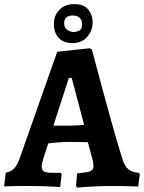

<svg xmlns="http://www.w3.org/2000/svg" viewBox="-30 -882 684 911"><path d="M336.1 8.2 330.8 0.3 335.7 -59Q368.9 -62.5 385.2 -65.8Q401.5 -69.1 407.5 -75.9Q413.4 -82.7 413.4 -95.2Q413.4 -102 412.1 -110.7Q410.8 -119.3 407.6 -129.7L386.8 -207.1Q367.9 -208.1 340.3 -208.3Q312.8 -208.5 294.9 -208.5Q271.4 -208.5 244.4 -206.2Q217.4 -203.9 199 -201.9L174.2 -125Q167.9 -102.9 167.9 -93.6Q167.9 -75.7 178.3 -68.9Q188.8 -62.1 214.8 -62.1H257.8L262.6 -55.4L255.6 5.6Q255.6 5.6 232.4 4.1Q209.1 2.5 175.6 1.5Q142 0.5 109.9 0.5Q82.7 0.5 55 0.7Q27.2 1 8.4 1.8Q-10.5 2.5 -10.5 2.5L-2.9 -62.5Q20.5 -66.4 35.7 -81.3Q50.9 -96.1 62.9 -129.6L241.6 -636.5L394.8 -653.1L406 -647.6Q406 -647.6 412.7 -621.9Q419.5 -596.1 431.2 -552.4Q442.9 -508.6 457.7 -454Q472.6 -399.4 488.5 -341.4Q504.4 -283.4 520.2 -228.7Q536.1 -174 549.7 -131Q560.3 -95.4 577.7 -80.2Q595 -64.9 629 -61.8L633.2 -55.1L625.8 3Q625.8 3 604.3 2.2Q582.7 1.5 554.3 1Q526 0.5 504 0.5Q461.9 0.5 423.2 2.3Q384.4 4.1 360.2 6.1Q336.1 8.2 336.1 8.2ZM223.3 -285.6H294.6Q310.6 -285.6 332.3 -287Q354 -288.3 369.2 -289.3L310.5 -512H296.7ZM312.6 -677.6Q270.4 -677.6 248 -702.8Q225.6 -728 225.6 -768Q225.6 -808.4 251.8 -835.4Q278 -862.4 321.3 -862.4Q369.1 -862.4 389.3 -835.9Q409.6 -809.5 409.6 -776.4Q409.6 -738.3 384.5 -707.9Q359.4 -677.6 312.6 -677.6ZM319.8 -730Q330.7 -730 345.3 -736.5Q359.8 -743 359.8 -766.5Q359.8 -785.5 348.2 -797Q336.5 -808.5 314.2 -808.5Q294.2 -808.5 284.2 -798.6Q274.3 -788.8 274.3 -772.5Q274.3 -748.9 289.9 -739.5Q305.5 -730 319.8 -730Z"/></svg>

Font: Alegreya
Style: Regular
Weight: 400
Designer: Juan Pablo del Peral
Foundry: Huerta Tipografica
Version: Version 2.009